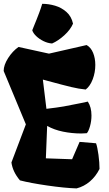

<svg xmlns="http://www.w3.org/2000/svg" viewBox="-22 -997 584 1026"><path d="M487.3 -649.9Q487.3 -609.9 473.4 -573.2Q459.5 -536.6 436 -518.6Q399.9 -522 358.2 -532Q316.4 -542 228.5 -565.9L207 -571.8L226.1 -415.5Q281.7 -421.9 318.4 -428.2Q355 -434.6 408.7 -445.8Q410.2 -446.3 447.3 -454.1Q466.8 -424.3 466.8 -379.9Q466.8 -350.1 459 -322.5Q451.2 -294.9 441.9 -285.2Q427.2 -283.7 412.6 -283.7Q362.3 -283.7 314.7 -293.5Q267.1 -303.2 230 -324.2L223.1 -150.9L363.3 -146L403.3 -238.8L491.2 -231.4Q498.5 -211.4 504.2 -169.7Q509.8 -127.9 509.8 -94.2Q490.2 -54.7 458.7 -27.6Q427.2 -0.5 387.2 9.8Q323.7 7.8 231.2 -5.6Q138.7 -19 84.5 -33.2Q45.9 -79.1 39.1 -128.9L116.2 -332.5L-2.4 -617.7Q-2.4 -649.4 21.5 -686.8Q45.4 -724.1 77.1 -746.1L239.7 -710.4L440.9 -756.3Q463.9 -743.2 475.6 -714.4Q487.3 -685.5 487.3 -649.9ZM256.3 -764.6Q289.1 -778.8 321.8 -808.6Q354.5 -838.4 368.2 -870.6Q359.9 -909.2 333.3 -932.9Q306.6 -956.5 272.2 -966.6Q237.8 -976.6 203.6 -976.6Q196.3 -952.1 188 -930.2Q179.7 -908.2 173.6 -892.8Q167.5 -877.4 164.6 -870.6L150.4 -835.4Q154.8 -820.3 171.1 -804.4Q187.5 -788.6 210.4 -777.3Q233.4 -766.1 256.3 -764.6Z"/></svg>

Font: Fruktur
Style: Regular
Weight: 400
Designer: Viktoriya Grabowska
Foundry: Viktoriya Grabowska
Version: Version 1.004; ttfautohint (v1.4.1)